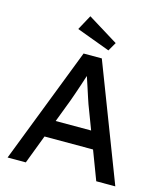

<svg xmlns="http://www.w3.org/2000/svg" viewBox="-132 -1019 963 1119"><g transform="rotate(15 350.0 -460.0)"><path d="M20 0 291 -700H401L670 0H555L395 -422Q392 -429 383.5 -456Q375 -483 364 -516Q353 -549 344 -576.5Q335 -604 332 -612L355 -613Q349 -596 340.5 -570Q332 -544 322.5 -515Q313 -486 304 -460.5Q295 -435 289 -418L130 0ZM140 -174 180 -278H498L544 -174ZM426 -755 224 -830 273 -920 456 -807Z"/></g></svg>

Font: Our Lexend
Style: Regular
Weight: 400
Designer: Bonnie Shaver-Troup, Thomas Jockin
Foundry: Lexend
Version: Version 1.007